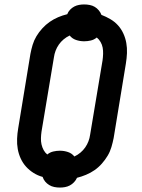

<svg xmlns="http://www.w3.org/2000/svg" viewBox="-20 -800 640 865"><path d="M250 45Q237 45 224.5 42.5Q212 40 201.5 33.5Q191 27 183.5 18Q176 9 172 -3Q150 -9 131 -21Q112 -33 97.5 -49Q83 -65 73.5 -85.5Q64 -106 60 -128.5Q56 -151 57 -175Q58 -199 62 -222L117 -557Q121 -578 127 -598Q133 -618 144 -636.5Q155 -655 170.5 -672Q186 -689 204 -701.5Q222 -714 242 -722.5Q262 -731 283 -736Q287 -747 295.5 -756Q304 -765 314.5 -770.5Q325 -776 336.5 -778Q348 -780 359 -780Q372 -780 384.5 -777.5Q397 -775 407 -769Q417 -763 425 -753.5Q433 -744 437 -733Q458 -725 477.5 -713.5Q497 -702 511.5 -686Q526 -670 535.5 -649.5Q545 -629 549 -606.5Q553 -584 552 -560.5Q551 -537 547 -513L492 -178Q488 -158 482 -137.5Q476 -117 465 -98.5Q454 -80 439 -63Q424 -46 406 -33.5Q388 -21 367.5 -12.5Q347 -4 327 1Q322 12 313.5 21Q305 30 294.5 35.5Q284 41 272.5 43Q261 45 250 45ZM315 -95Q330 -102 342.5 -112.5Q355 -123 364 -136Q373 -149 378.5 -163.5Q384 -178 386 -193L442 -528Q444 -542 444.5 -557Q445 -572 442.5 -585.5Q440 -599 433 -611Q426 -623 416 -631Q404 -621 389 -617.5Q374 -614 359 -614Q340 -614 322.5 -620Q305 -626 294 -640Q279 -633 266.5 -622.5Q254 -612 245 -599Q236 -586 230.5 -571.5Q225 -557 223 -542L167 -207Q165 -193 164.5 -178Q164 -163 167 -149.5Q170 -136 176.5 -124Q183 -112 193 -104Q205 -114 220 -117.5Q235 -121 250 -121Q269 -121 286.5 -115Q304 -109 315 -95Z"/></svg>

Font: Iosevka Slab SmBdExObl
Style: Regular
Weight: 600
Width: 7
Italic angle: -9°
Monospace: yes
Designer: Belleve Invis
Foundry: Belleve Invis
Version: Version 11.1.0; ttfautohint (v1.8.3)